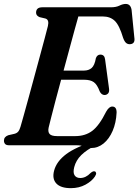

<svg xmlns="http://www.w3.org/2000/svg" viewBox="-22 -737 702 974"><path d="M369 0H25Q9.5 0 3.8 -6.8Q-2 -13.5 -2 -23.5Q-2 -43 20 -51L50.5 -58Q63 -61 70 -69Q77 -77 82 -94Q87 -110.5 97.5 -148.5Q108 -186.5 122 -237.2Q136 -288 151 -343.8Q166 -399.5 180.2 -451.5Q194.5 -503.5 205.2 -544.2Q216 -585 221 -605Q228.5 -637 208.5 -643L179 -650Q161 -657.5 161 -672.5Q161 -700 192.5 -700H540Q567 -700 584 -708.5Q601 -717 616 -717Q640.5 -717 645.5 -687L659.5 -546.5Q664.5 -516 640 -513Q627.5 -511.5 618.5 -518.5Q609.5 -525.5 602.5 -545Q583.5 -609 560.2 -631.2Q537 -653.5 499 -653.5H375.5Q369 -631 357.2 -588.2Q345.5 -545.5 330.8 -491Q316 -436.5 300.5 -379H404.5Q427.5 -379 442.8 -392Q458 -405 464.5 -442.5Q471.5 -460 487 -460Q508 -460 511 -436.5L531 -288.5Q533.5 -271.5 526.8 -263.5Q520 -255.5 509 -255Q492.5 -255 483.5 -274Q471 -308 453.8 -320.2Q436.5 -332.5 404.5 -332.5H288Q273 -277.5 260 -228Q247 -178.5 237.8 -142.2Q228.5 -106 225 -91Q220 -69 229.2 -57.8Q238.5 -46.5 268 -46.5H359.5Q410.5 -46.5 446 -73.2Q481.5 -100 516.5 -170.5Q531 -196.5 547.5 -196.5Q570 -196.5 569.5 -165.5Q567 -114 549.5 -73.2Q532 -32.5 503.5 -9.2Q475 14 440 14Q421.5 14 406 7Q390.5 0 369 0ZM460 -21.5 465 -0.5Q417.5 23 390.5 49.5Q363.5 76 354.5 111Q347.5 139 356.5 152.5Q365.5 166 385 166Q413.5 166 437.5 140.5Q450.5 129.5 459 132.5Q464 134 465.5 140.5Q467 147 459.5 158.5Q444 182 411.5 199.8Q379 217.5 337.5 217.5Q286 217.5 263.8 193.8Q241.5 170 252.5 128.5Q265 81.5 313.8 45Q362.5 8.5 460 -21.5Z"/></svg>

Font: Fraunces 72pt S050 SemiBold
Style: Italic
Weight: 600
Italic angle: -16°
Version: Version 1.000; ttfautohint (v1.8.3)